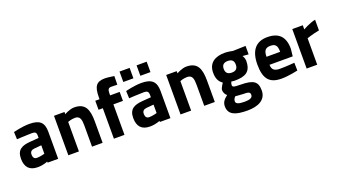

<svg xmlns="http://www.w3.org/2000/svg" viewBox="-72 -1392 4044 2285"><g transform="rotate(-20 1950.5 -249.5)"><path d="M311 -115C311 -115 256 -99 213 -99C177 -99 164 -123 164 -158C164 -194 185 -211 220 -214L311 -222ZM445 -346C445 -463 393 -510 263 -510C167 -510 60 -481 60 -481L64 -388C64 -388 186 -396 252 -396C292 -396 311 -389 311 -346V-315L204 -307C94 -299 29 -267 29 -154C29 -48 79 9 184 9C259 9 311 -16 311 -16C311 -15 311 -2 311 -2H445V-346Z M707 -374C707 -374 751 -392 798 -392C863 -392 873 -343 873 -267V0H1007V-271C1007 -424 971 -512 831 -512C774 -512 706 -472 706 -472V-500H573V0H707Z M1405 -386V-500H1284V-521C1284 -572 1294 -592 1332 -592C1364 -592 1408 -590 1408 -590L1410 -699C1410 -699 1329 -712 1296 -712C1187 -712 1150 -666 1150 -522V-500H1096V-386H1150V0H1284V-386Z M1732 -113C1732 -113 1677 -97 1634 -97C1598 -97 1585 -121 1585 -156C1585 -192 1606 -209 1641 -212L1732 -220ZM1866 -344C1866 -461 1814 -512 1684 -512C1588 -512 1481 -483 1481 -483L1485 -390C1485 -390 1607 -398 1673 -398C1713 -398 1732 -387 1732 -344V-313L1625 -305C1515 -297 1450 -265 1450 -152C1450 -46 1500 11 1605 11C1680 11 1732 -14 1732 -14C1732 -13 1732 0 1732 0H1866V-344ZM1830 -596V-728H1702V-596ZM1614 -596V-728H1486V-596Z M2128 -374C2128 -374 2172 -392 2219 -392C2284 -392 2294 -343 2294 -267V0H2428V-271C2428 -424 2392 -512 2252 -512C2195 -512 2127 -472 2127 -472V-500H1994V0H2128Z M2739 -259C2685 -259 2662 -286 2662 -333C2662 -380 2685 -406 2739 -406C2793 -406 2815 -380 2815 -333C2815 -286 2793 -259 2739 -259ZM2771 26C2845 27 2865 31 2865 69C2865 105 2829 119 2764 119C2689 119 2654 105 2654 76C2654 51 2664 36 2681 19C2681 19 2743 26 2771 26ZM2763 229C2892 229 3000 183 3000 61C3000 -50 2952 -88 2782 -89C2697 -90 2685 -96 2685 -122C2685 -135 2695 -161 2695 -161C2704 -159 2725 -157 2736 -157C2873 -157 2947 -193 2947 -333C2947 -362 2934 -387 2925 -401L3000 -395V-502L2839 -497C2839 -497 2782 -510 2738 -510C2621 -510 2528 -462 2528 -333C2528 -246 2561 -209 2596 -184C2596 -184 2557 -129 2557 -104C2557 -73 2572 -43 2594 -28C2544 10 2522 44 2522 90C2522 202 2617 229 2763 229Z M3190 -295C3191 -371 3213 -402 3277 -402C3340 -402 3363 -376 3363 -295H3190ZM3292 -106C3220 -106 3192 -133 3191 -193H3485L3495 -286C3495 -437 3424 -512 3277 -512C3131 -512 3056 -421 3056 -243C3056 -63 3120 11 3271 11C3364 11 3479 -16 3479 -16L3477 -115C3477 -115 3374 -106 3292 -106Z M3725 0V-335C3725 -335 3796 -360 3884 -377V-512C3808 -497 3724 -447 3724 -447V-500H3591V0Z"/></g></svg>

Font: RazerF5
Style: Bold
Weight: 700
Foundry: Razer Inc.
Version: Version 2